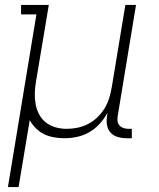

<svg xmlns="http://www.w3.org/2000/svg" viewBox="-20 -550 640 775"><path d="M12 205 127 -492H65V-530H177L125 -219Q121 -196 120.5 -173Q120 -150 124 -128.5Q128 -107 138.5 -87.5Q149 -68 166 -55Q183 -42 204.5 -36Q226 -30 249 -30Q271 -30 293 -34.5Q315 -39 335.5 -49.5Q356 -60 373 -76.5Q390 -93 402 -112.5Q414 -132 420.5 -153.5Q427 -175 431 -197L486 -530H529L455 -81Q453 -71 454.5 -61Q456 -51 462 -44Q468 -37 477.5 -33.5Q487 -30 497 -30H512V8H491Q473 8 455.5 3Q438 -2 426.5 -14.5Q415 -27 412 -45Q409 -63 412 -81L414 -95Q401 -71 382.5 -50.5Q364 -30 340.5 -16.5Q317 -3 291 2.5Q265 8 240 8Q218 8 196.5 4Q175 0 157 -9Q139 -18 124.5 -32.5Q110 -47 100 -65L55 205Z"/></svg>

Font: Iosevka Curly Slab XLtExObl
Style: Regular
Weight: 200
Width: 7
Italic angle: -9°
Monospace: yes
Designer: Belleve Invis
Foundry: Belleve Invis
Version: Version 11.0.0; ttfautohint (v1.8.3)